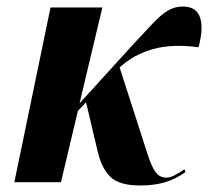

<svg xmlns="http://www.w3.org/2000/svg" viewBox="-20 -559 638 589"><path d="M24 0 135 -536H294L224 -242L385 -419Q423 -460 448.5 -487Q474 -514 495 -526.5Q516 -539 541 -539Q582 -539 593.5 -506Q605 -473 589 -414Q507 -425 448 -408Q389 -391 347 -352L433 -85Q446 -45 458.5 -29.5Q471 -14 490 -14Q501 -14 515 -21Q529 -28 546 -40L549 -31Q518 -9 485 0.5Q452 10 410 10Q345 10 318 -17Q291 -44 279 -97L244 -245L219 -219L167 0Z"/></svg>

Font: Noto Serif Display ExtraCondensed ExtraBold
Style: Italic
Weight: 800
Width: 2
Italic angle: -12°
Designer: Monotype Design Team
Foundry: Monotype Imaging Inc.
Version: Version 2.009